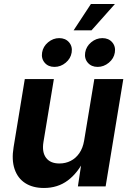

<svg xmlns="http://www.w3.org/2000/svg" viewBox="-20 -936 655 964"><path d="M200.7 7.8Q144.5 7.8 106.7 -16.6Q68.8 -41 53.2 -87.2Q37.6 -133.3 48.3 -197.3L104.5 -539.1H250.5L198.2 -223.1Q189.9 -172.4 211.2 -143.8Q232.4 -115.2 278.3 -115.2Q309.1 -115.2 334.7 -128.2Q360.4 -141.1 378.2 -166.7Q396 -192.4 402.3 -229.5L453.6 -539.1H599.1L510.3 0H371.1L391.6 -135.7H403.8Q370.6 -67.4 320.1 -29.8Q269.5 7.8 200.7 7.8ZM470.2 -600.1Q439 -600.1 420.9 -621.1Q402.8 -642.1 407.7 -672.4Q412.6 -702.6 437.7 -723.6Q462.9 -744.6 494.1 -744.6Q525.4 -744.6 543.5 -723.6Q561.5 -702.6 556.6 -672.4Q551.8 -642.1 526.4 -621.1Q501 -600.1 470.2 -600.1ZM253.4 -600.1Q222.2 -600.1 204.3 -621.1Q186.5 -642.1 191.4 -672.4Q196.3 -702.6 221.4 -723.6Q246.6 -744.6 277.3 -744.6Q308.6 -744.6 326.7 -723.6Q344.7 -702.6 339.8 -672.4Q335 -642.1 309.8 -621.1Q284.7 -600.1 253.4 -600.1ZM349.6 -783.7 436.5 -916H557.1L439.5 -783.7Z"/></svg>

Font: Inter 18pt
Style: Bold Italic
Weight: 700
Italic angle: -9.3988°
Designer: Rasmus Andersson
Foundry: rsms
Version: Version 4.001;git-66647c0bb